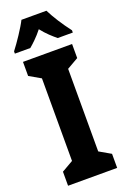

<svg xmlns="http://www.w3.org/2000/svg" viewBox="-176 -986 684 1040"><g transform="rotate(-20 166.0 -465.5)"><path d="M239 -931H95C77 -894 28 -821 -1 -784V-771H88C106 -786 138 -815 166 -851C193 -816 224 -789 246 -771H333V-784C294 -835 261 -887 239 -931ZM308 0V-81L242 -119V-595L308 -633V-714H25V-633L91 -595V-119L25 -81V0Z"/></g></svg>

Font: Noto Sans Gurmukhi UI ExtraCondensed ExtraBold
Style: Regular
Weight: 800
Width: 2
Designer: Jelle Bosma - Monotype Design Team
Foundry: Monotype Imaging Inc.
Version: Version 2.004